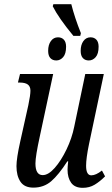

<svg xmlns="http://www.w3.org/2000/svg" viewBox="-20 -891 535 921"><path d="M304 -77Q304 -89 307 -117H303Q261 -52 225.5 -21.5Q190 9 140 9Q97 9 78 -19.5Q59 -48 59 -94Q59 -131 77 -212L116 -387Q126 -435 126 -456Q126 -476 113.5 -485.5Q101 -495 74 -495H66L76 -536H235L171 -237Q150 -141 150 -107Q150 -51 185 -51Q212 -51 242.5 -85.5Q273 -120 299 -174Q325 -228 336 -283L389 -536H478L407 -200Q393 -132 393 -96Q393 -50 418 -50Q440 -50 469 -73L484 -45Q459 -20 434 -5Q409 10 377 10Q339 10 321.5 -14Q304 -38 304 -77ZM233 -861 236 -871H322Q338 -807 368 -732L365 -719H332Q261 -805 233 -861ZM211 -647Q211 -676 224 -694Q237 -712 258 -712Q276 -712 286.5 -700.5Q297 -689 297 -667Q297 -633 283 -617Q269 -601 250 -601Q232 -601 221.5 -612.5Q211 -624 211 -647ZM367 -647Q367 -676 380 -694Q393 -712 414 -712Q432 -712 442.5 -700.5Q453 -689 453 -667Q453 -633 439 -617Q425 -601 406 -601Q388 -601 377.5 -612.5Q367 -624 367 -647Z"/></svg>

Font: Noto Serif Cond
Style: Italic
Weight: 400
Width: 3
Italic angle: -12°
Designer: Monotype Design Team
Foundry: Monotype Imaging Inc.
Version: Version 1.001